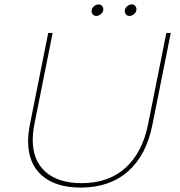

<svg xmlns="http://www.w3.org/2000/svg" viewBox="-20 -848 814 868"><path d="M669 -284Q642 -147 559 -73.5Q476 0 345 0Q232 0 169.5 -54.5Q107 -109 107 -210Q107 -242 115 -284L198 -699H218L135 -284Q128 -249 128 -215Q128 -122 186 -71Q244 -20 349 -20Q470 -20 546.5 -88.5Q623 -157 649 -284L732 -699H752ZM447 -806Q447 -794 437 -785Q427 -776 415 -776Q406 -776 400 -782.5Q394 -789 394 -798Q394 -810 404 -819Q414 -828 426 -828Q435 -828 441 -821.5Q447 -815 447 -806ZM597 -806Q597 -794 587 -785Q577 -776 565 -776Q556 -776 550 -782.5Q544 -789 544 -798Q544 -810 554 -819Q564 -828 576 -828Q585 -828 591 -821.5Q597 -815 597 -806Z"/></svg>

Font: Gontserrat Thin
Style: Italic
Weight: 250
Italic angle: -11.3°
Designer: Julieta Ulanovsky
Foundry: Julieta Ulanovsky
Version: Version 6.001